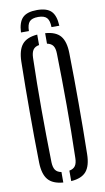

<svg xmlns="http://www.w3.org/2000/svg" viewBox="-102 -984 565 1038"><g transform="rotate(-10 180.0 -465.5)"><path d="M179 -937Q233 -937 257.2 -912.8Q281.5 -888.5 284 -832.5H241Q240.5 -868.5 226.5 -883.8Q212.5 -899 179 -899Q145.5 -899 131.5 -883.8Q117.5 -868.5 117 -832.5H73.5Q76 -888.5 100.5 -912.8Q125 -937 179 -937ZM158 6Q100.5 1.5 75 -29Q49.5 -59.5 48 -123Q46.5 -194.5 46 -263.2Q45.5 -332 45.5 -400Q45.5 -468 46 -536.5Q46.5 -605 48 -677Q49.5 -740.5 75 -771Q100.5 -801.5 158 -806V-748.5Q135.5 -745 125.2 -730.2Q115 -715.5 114 -687Q112 -616 111.2 -544.8Q110.5 -473.5 110.5 -402.2Q110.5 -331 111.5 -258.8Q112.5 -186.5 114 -113Q115 -84.5 125.2 -70Q135.5 -55.5 158 -51.5ZM201.5 6V-51.5Q224 -55.5 234.2 -70Q244.5 -84.5 245 -113Q247 -186.5 247.8 -258.8Q248.5 -331 248.5 -402.2Q248.5 -473.5 247.5 -544.8Q246.5 -616 245 -687Q244.5 -715.5 234.2 -729.8Q224 -744 201.5 -748.5V-806Q259.5 -802 285 -771.5Q310.5 -741 311.5 -677Q313 -605 313.5 -536.2Q314 -467.5 314 -399.8Q314 -332 313.5 -263.2Q313 -194.5 311.5 -123Q310.5 -59 285 -28.5Q259.5 2 201.5 6Z"/></g></svg>

Font: Big Shoulders Stencil Display Thin
Style: Regular
Weight: 400
Version: Version 2.001